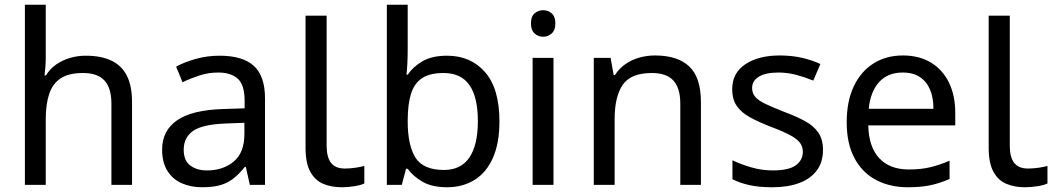

<svg xmlns="http://www.w3.org/2000/svg" viewBox="-20 -780 4449 810"><path d="M173 -537Q173 -518 171.5 -498Q170 -478 168 -462H174Q191 -490 217 -508Q243 -526 275 -535.5Q307 -545 341 -545Q406 -545 449.5 -524.5Q493 -504 515 -461Q537 -418 537 -349V0H450V-343Q450 -408 421 -440Q392 -472 330 -472Q270 -472 236 -449.5Q202 -427 187.5 -383.5Q173 -340 173 -277V0H85V-760H173Z M906 -545Q1004 -545 1051 -502Q1098 -459 1098 -365V0H1034L1017 -76H1013Q990 -47 965.5 -27.5Q941 -8 909.5 1Q878 10 833 10Q785 10 746.5 -7Q708 -24 686 -59.5Q664 -95 664 -149Q664 -229 727 -272.5Q790 -316 921 -320L1012 -323V-355Q1012 -422 983 -448Q954 -474 901 -474Q859 -474 821 -461.5Q783 -449 750 -433L723 -499Q758 -518 806 -531.5Q854 -545 906 -545ZM932 -259Q832 -255 793.5 -227Q755 -199 755 -148Q755 -103 782.5 -82Q810 -61 853 -61Q921 -61 966 -98.5Q1011 -136 1011 -214V-262Z M1422 10Q1378 10 1343.5 -4.5Q1309 -19 1289 -55.5Q1269 -92 1269 -157V-714H1358V-165Q1358 -117 1376.5 -93Q1395 -69 1435 -69Q1457 -69 1480.5 -72.5Q1504 -76 1517 -80V-6Q1503 1 1475.5 5.5Q1448 10 1422 10Z M1700 -575Q1700 -541 1698.5 -511.5Q1697 -482 1695 -465H1700Q1723 -499 1763 -522Q1803 -545 1866 -545Q1966 -545 2026.5 -475.5Q2087 -406 2087 -268Q2087 -176 2059.5 -114Q2032 -52 1982 -21Q1932 10 1866 10Q1803 10 1763 -13Q1723 -36 1700 -68H1693L1675 0H1612V-760H1700ZM1851 -472Q1794 -472 1761 -450.5Q1728 -429 1714 -384.5Q1700 -340 1700 -271V-267Q1700 -168 1732.5 -115.5Q1765 -63 1853 -63Q1925 -63 1960.5 -116Q1996 -169 1996 -269Q1996 -370 1960.5 -421Q1925 -472 1851 -472Z M2315 -536V0H2227V-536ZM2272 -737Q2292 -737 2307.5 -723.5Q2323 -710 2323 -681Q2323 -653 2307.5 -639Q2292 -625 2272 -625Q2250 -625 2235 -639Q2220 -653 2220 -681Q2220 -710 2235 -723.5Q2250 -737 2272 -737Z M2743 -546Q2839 -546 2888 -499.5Q2937 -453 2937 -349V0H2850V-343Q2850 -408 2821 -440Q2792 -472 2730 -472Q2641 -472 2607 -422Q2573 -372 2573 -278V0H2485V-536H2556L2569 -463H2574Q2592 -491 2618.5 -509.5Q2645 -528 2677 -537Q2709 -546 2743 -546Z M3452 -148Q3452 -96 3426 -61Q3400 -26 3352 -8Q3304 10 3238 10Q3182 10 3141.5 1Q3101 -8 3070 -24V-104Q3102 -88 3147.5 -74.5Q3193 -61 3240 -61Q3307 -61 3337 -82.5Q3367 -104 3367 -140Q3367 -160 3356 -176Q3345 -192 3316.5 -208Q3288 -224 3235 -244Q3183 -264 3146 -284Q3109 -304 3089 -332Q3069 -360 3069 -404Q3069 -472 3124.5 -509Q3180 -546 3270 -546Q3319 -546 3361.5 -536.5Q3404 -527 3441 -510L3411 -440Q3377 -454 3340 -464Q3303 -474 3264 -474Q3210 -474 3181.5 -456.5Q3153 -439 3153 -409Q3153 -387 3166 -371.5Q3179 -356 3209.5 -341.5Q3240 -327 3291 -307Q3342 -288 3378 -268Q3414 -248 3433 -219.5Q3452 -191 3452 -148Z M3789 -546Q3858 -546 3907.5 -516Q3957 -486 3983.5 -431.5Q4010 -377 4010 -304V-251H3643Q3645 -160 3689.5 -112.5Q3734 -65 3814 -65Q3865 -65 3904.5 -74.5Q3944 -84 3986 -102V-25Q3945 -7 3905 1.5Q3865 10 3810 10Q3734 10 3675.5 -21Q3617 -52 3584.5 -113.5Q3552 -175 3552 -264Q3552 -352 3581.5 -415Q3611 -478 3664.5 -512Q3718 -546 3789 -546ZM3788 -474Q3725 -474 3688.5 -433.5Q3652 -393 3645 -321H3918Q3918 -367 3904 -401Q3890 -435 3861.5 -454.5Q3833 -474 3788 -474Z M4304 10Q4260 10 4225.5 -4.5Q4191 -19 4171 -55.5Q4151 -92 4151 -157V-714H4240V-165Q4240 -117 4258.5 -93Q4277 -69 4317 -69Q4339 -69 4362.5 -72.5Q4386 -76 4399 -80V-6Q4385 1 4357.5 5.5Q4330 10 4304 10Z"/></svg>

Font: lguzrati85
Style: Book
Weight: 400
Designer: Jelle Bosma - Monotype Design Team, Universal Thirst
Foundry: Monotype Imaging Inc.
Version: Version 2.106